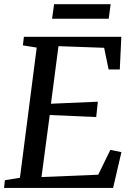

<svg xmlns="http://www.w3.org/2000/svg" viewBox="-21 -924 656 944"><path d="M-1 0 3 -38 77 -50 159.5 -690 91.5 -701 96.5 -743H575.5L568 -582.5H513L491 -689L266.5 -697L229.5 -414L460 -424L452 -348.5L223.5 -358.5L183 -53.5L462 -65L521.5 -187L576 -176L535 0ZM245 -903.5H523L513.5 -832H235Z"/></svg>

Font: Merriweather 28pt
Style: Italic
Weight: 400
Italic angle: -7.8°
Version: Version 2.101